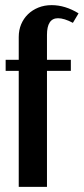

<svg xmlns="http://www.w3.org/2000/svg" viewBox="-20 -728 326 748"><path d="M53 -495V-584Q53 -611 62.5 -633.5Q72 -656 89 -672.5Q106 -689 129.5 -698.5Q153 -708 181 -708Q234 -708 286 -676L264 -639Q230 -657 206 -657Q163 -657 163 -592V-495H256V-452H163V0H53V-452H2V-495Z"/></svg>

Font: Moniqa ExtBd Paragraph
Style: Regular
Weight: 800
Designer: Rajesh Rajput
Foundry: Rajesh Rajput
Version: Version 1.000